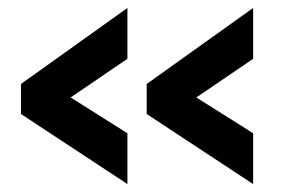

<svg xmlns="http://www.w3.org/2000/svg" viewBox="-20 -506 719 487"><path d="M33.2 -216.8V-293L303.2 -485.8V-356.9L159.2 -258.8L303.2 -168V-39.1ZM352.1 -216.8V-293L622.1 -485.8V-356.9L478 -258.8L622.1 -168V-39.1Z"/></svg>

Font: Raleway ExtraBold
Style: Regular
Weight: 800
Designer: Matt McInerney, Pablo Impallari, Rodrigo Fuenzalida
Foundry: Matt McInerney, Pablo Impallari, Rodrigo Fuenzalida
Version: Version 3.000g; ttfautohint (v1.5) -l 8 -r 28 -G 28 -x 14 -D